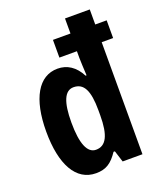

<svg xmlns="http://www.w3.org/2000/svg" viewBox="-142 -849 788 947"><g transform="rotate(-20 252.0 -375.0)"><path d="M198 10C251 10 281 -11 314 -60H321L340 0H444V-588H504V-681H444V-760H314V-681H222V-588H314V-553C314 -533 316 -501 318 -460H313C285 -514 244 -540 194 -540C94 -540 36 -439 36 -267C36 -94 93 10 198 10ZM237 -99C192 -99 168 -155 168 -267C168 -373 190 -427 237 -427C291 -427 314 -381 314 -278V-252C314 -146 289 -99 237 -99Z"/></g></svg>

Font: Noto Sans Ethiopic ExtraCondensed
Style: Bold
Weight: 700
Width: 2
Designer: Monotype Design Team
Foundry: Monotype Imaging Inc.
Version: Version 2.102